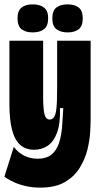

<svg xmlns="http://www.w3.org/2000/svg" viewBox="-25 -714 452 877"><path d="M159 143Q126 143 95.5 136.5Q65 130 39.5 118.5Q14 107 -5 93L38 -43Q59 -16 86.5 -2.5Q114 11 148 11Q185 11 208.5 -6.5Q232 -24 244.5 -60.5Q257 -97 260 -155L264 -220H249Q251 -150 235.5 -108Q220 -66 192.5 -48Q165 -30 131 -30Q92 -30 67 -52.5Q42 -75 30 -121Q18 -167 18 -239V-528H172V-274Q172 -218 178 -193Q184 -168 202 -168Q214 -168 221 -178Q228 -188 231 -206.5Q234 -225 235 -251Q236 -277 236 -310V-528H389V-170Q389 -150 387 -112.5Q385 -75 374.5 -31.5Q364 12 339.5 52Q315 92 271.5 117.5Q228 143 159 143ZM284 -566Q252 -566 233 -580.5Q214 -595 214 -630Q214 -665 232.5 -679.5Q251 -694 284 -694Q316 -694 334.5 -679.5Q353 -665 353 -630Q353 -595 334.5 -580.5Q316 -566 284 -566ZM124 -566Q92 -566 73.5 -580.5Q55 -595 55 -631Q55 -665 73.5 -679.5Q92 -694 124 -694Q157 -694 176 -679.5Q195 -665 195 -631Q195 -595 176 -580.5Q157 -566 124 -566Z"/></svg>

Font: Bricolage Grotesque 96pt ExtraBold Condensed
Style: Regular
Weight: 800
Width: 3
Version: Version 1.001;gftools[0.9.33.dev8+g029e19f]